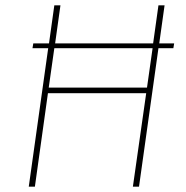

<svg xmlns="http://www.w3.org/2000/svg" viewBox="-20 -701 697 721"><path d="M634 -538 631 -520H575L502 0H479L529 -351H160L111 0H88L161 -520H102L105 -538H164L184 -681H207L187 -538H555L575 -681H598L578 -538ZM532 -372 553 -520H184L163 -372Z"/></svg>

Font: Fira Sans Thin
Style: Italic
Weight: 250
Italic angle: -8°
Designer: Carrois Corporate & Edenspiekermann AG
Foundry: Carrois Corporate GbR & Edenspiekermann AG
Version: Version 4.203